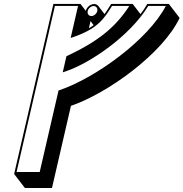

<svg xmlns="http://www.w3.org/2000/svg" viewBox="-20 -880 928 971"><path d="M242.9 70.7 338.8 -344.7C524 -407.9 802.6 -608.4 888.4 -789.3L834 -860H725C715 -842.7 703.4 -825.5 690.5 -808.7L651 -860H542C530.5 -841.8 520.2 -824.7 508.7 -808.7L477.3 -849.6C472.5 -855.8 465 -859.6 456 -859.6C437.8 -859.6 418.7 -844.1 413.8 -825.2L387 -860H250L51.5 0L105.9 70.7ZM453.7 -752.8C446.4 -747.4 438.3 -742.2 429.4 -737L437.8 -773.5ZM180.8 -10H63.8L257.7 -850H374.7L337.3 -687.9L352 -693C476.8 -736 507.5 -788.1 546.5 -850H634C561.5 -737.8 470.2 -668.2 322 -598.4L316 -595.6L297.2 -514.1L311.7 -519C437.4 -561.1 638.1 -699 729.8 -850H818.7C728.6 -677.2 461.1 -485.5 283.1 -424.8L276 -422.3ZM423.6 -824.2C426.8 -838.2 441 -849.6 453.7 -849.6C466.3 -849.6 475.2 -838.2 472 -824.2C468.8 -810.2 454.6 -798.8 441.9 -798.8C429.3 -798.8 420.3 -810.2 423.6 -824.2Z"/></svg>

Font: Stormning
Style: AsgardObl
Weight: 400
Designer: Robert Jablonski, Mew Too
Foundry: Cannot Into Space Fonts
Version: Version 0.90